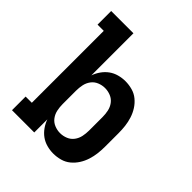

<svg xmlns="http://www.w3.org/2000/svg" viewBox="-203 -867 1006 1006"><g transform="rotate(45 300.0 -363.5)"><path d="M354 8Q330 8 306 1.5Q282 -5 262.5 -19Q243 -33 228.5 -53.5Q214 -74 206 -97V0H41V-101H87V-634H41V-735H206V-423Q214 -446 228.5 -466.5Q243 -487 262.5 -501Q282 -515 306 -521.5Q330 -528 354 -528Q380 -528 405.5 -521Q431 -514 451 -497.5Q471 -481 485 -459Q499 -437 507 -412Q515 -387 518 -361.5Q521 -336 521 -310V-210Q521 -184 518 -158.5Q515 -133 507 -108Q499 -83 485 -61Q471 -39 451 -22.5Q431 -6 405.5 1Q380 8 354 8ZM304 -93Q326 -93 346.5 -101.5Q367 -110 380 -127.5Q393 -145 397.5 -166.5Q402 -188 402 -210V-310Q402 -332 397.5 -353.5Q393 -375 380 -392.5Q367 -410 346.5 -418.5Q326 -427 304 -427Q282 -427 261.5 -418.5Q241 -410 228 -392.5Q215 -375 210.5 -353.5Q206 -332 206 -310V-210Q206 -188 210.5 -166.5Q215 -145 228 -127.5Q241 -110 261.5 -101.5Q282 -93 304 -93Z"/></g></svg>

Font: Iosevka HT Extended
Style: Bold
Weight: 700
Width: 7
Monospace: yes
Designer: Belleve Invis
Foundry: Belleve Invis
Version: Version 32.3.0; ttfautohint (v1.8.4)